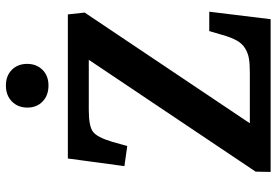

<svg xmlns="http://www.w3.org/2000/svg" viewBox="-166 -788 954 663"><g transform="rotate(-90 311.5 -457.0)"><path d="M271 -839.8Q271 -872.6 292 -893.3Q313 -914.1 347.2 -914.1Q380.9 -914.1 401.4 -893.6Q421.9 -873 421.9 -840.8Q421.9 -808.6 401.4 -787.8Q380.9 -767.1 347.2 -767.1Q313 -767.1 292 -787.4Q271 -807.6 271 -839.8ZM599.1 -642.1 216.8 -71.8H392.1Q422.4 -71.8 440.7 -75Q459 -78.1 475.3 -87.9Q491.7 -97.7 502.4 -116.7Q513.2 -135.7 522 -167L535.2 -211.9H602.1L576.2 0H48.8L49.8 -51.8L436 -627.9H262.2Q207.5 -627.9 188 -613.8Q168.5 -599.6 152.8 -546.9L138.2 -495.1L68.8 -504.9L95.2 -700.2H592.8Z"/></g></svg>

Font: Literata Book
Style: Bold Italic
Weight: 700
Italic angle: -3°
Designer: Latin by Veronika Burian and Jose Scaglione. Greek by Irene Vlachou. Cyrillic by Vera Evstafieva
Foundry: TypeTogether
Version: Version 1.003;PS 001.003;hotconv 1.0.88;makeotf.lib2.5.64775